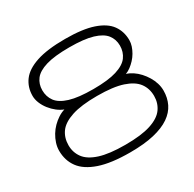

<svg xmlns="http://www.w3.org/2000/svg" viewBox="-155 -864 1055 1043"><g transform="rotate(-30 372.5 -342.5)"><path d="M376 13Q257 13 184 -12Q111 -37 78 -82Q45 -127 45 -188Q45 -211 52.5 -234.5Q60 -258 73 -279.5Q86 -301 103.5 -318.5Q121 -336 141 -349Q161 -362 182 -368Q161 -376 141 -391.5Q121 -407 104.5 -428Q88 -449 78.5 -472.5Q69 -496 69 -518Q69 -572 99 -612.5Q129 -653 196.5 -675.5Q264 -698 376 -698Q486 -698 552 -675.5Q618 -653 647 -612.5Q676 -572 676 -518Q676 -500 670 -481.5Q664 -463 653.5 -445Q643 -427 629 -412Q615 -397 599.5 -385.5Q584 -374 568 -368Q588 -362 607.5 -349Q627 -336 643.5 -318Q660 -300 673 -278.5Q686 -257 693 -234Q700 -211 700 -188Q700 -143 682 -106Q664 -69 625.5 -42.5Q587 -16 525.5 -1.5Q464 13 376 13ZM374 -36Q474 -36 532.5 -55Q591 -74 616 -108.5Q641 -143 641 -188Q641 -235 615.5 -269.5Q590 -304 531.5 -323.5Q473 -343 372 -343Q272 -343 213 -323.5Q154 -304 129 -269.5Q104 -235 104 -188Q104 -143 129.5 -108.5Q155 -74 214 -55Q273 -36 374 -36ZM374 -385Q467 -385 520 -401.5Q573 -418 595 -448Q617 -478 617 -518Q617 -557 594.5 -586Q572 -615 519 -631Q466 -647 373 -647Q280 -647 227 -631Q174 -615 152 -586Q130 -557 130 -518Q130 -478 152 -448Q174 -418 227.5 -401.5Q281 -385 374 -385Z"/></g></svg>

Font: Fredoka Expanded Light
Style: Regular
Weight: 300
Width: 7
Designer: Ben Nathan
Foundry: Milena B. Brandão, Ben Nathan
Version: Version 2.001